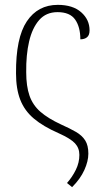

<svg xmlns="http://www.w3.org/2000/svg" viewBox="-20 -563 417 791"><path d="M46 -261Q45 -407 90.5 -475Q136 -543 218 -543Q280 -543 314.5 -512.5Q349 -482 349 -438Q349 -418 338.5 -409.5Q328 -401 311 -401Q311 -452 289.5 -482.5Q268 -513 217 -513Q170 -513 141.5 -480.5Q113 -448 100 -392.5Q87 -337 88 -265Q88 -208 101.5 -169Q115 -130 146.5 -102.5Q178 -75 232 -50Q268 -34 293 -19.5Q318 -5 331 15.5Q344 36 344 70Q344 101 327.5 137.5Q311 174 277 208L256 191Q278 166 292.5 136.5Q307 107 307 75Q307 47 289 27.5Q271 8 222 -14Q158 -42 119.5 -74.5Q81 -107 63.5 -152Q46 -197 46 -261Z"/></svg>

Font: Noto Serif Condensed ExtraLight
Style: Regular
Weight: 200
Width: 3
Designer: Monotype Design Team
Foundry: Monotype Imaging Inc.
Version: Version 2.013; ttfautohint (v1.8.4.7-5d5b)